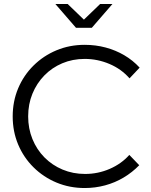

<svg xmlns="http://www.w3.org/2000/svg" viewBox="-20 -937 762 968"><path d="M407 11Q331 11 265 -16.5Q199 -44 149 -93.5Q99 -143 71.5 -208.5Q44 -274 44 -350Q44 -426 71.5 -491.5Q99 -557 149 -606.5Q199 -656 265 -683.5Q331 -711 407 -711Q462 -711 512.5 -697.5Q563 -684 606.5 -658.5Q650 -633 684 -596L633 -542Q592 -589 532 -614.5Q472 -640 407 -640Q346 -640 294 -618Q242 -596 203.5 -556.5Q165 -517 143.5 -464.5Q122 -412 122 -350Q122 -289 143.5 -236Q165 -183 204 -143.5Q243 -104 295.5 -82Q348 -60 409 -60Q474 -60 533 -85.5Q592 -111 632 -156L682 -104Q647 -68 603.5 -42Q560 -16 510 -2.5Q460 11 407 11ZM321 -917 403 -838 485 -917H547L443 -797H363L259 -917Z"/></svg>

Font: Red Hat Display
Style: Regular
Weight: 300
Designer: Pentagram, MCKL
Foundry: Pentagram, MCKL
Version: Version 1.023